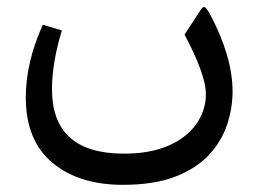

<svg xmlns="http://www.w3.org/2000/svg" viewBox="-20 -326 721 541"><path d="M325.7 194.8Q414.6 194.8 474.1 171.6Q533.7 148.4 569.1 110.1Q604.5 71.8 619.9 25.1Q635.3 -21.5 635.3 -68.4Q635.3 -166 571.8 -286.1Q564.5 -299.3 558.8 -304.4Q553.2 -309.6 546.9 -300.3L500 -228.5Q520 -190.9 533.4 -159.4Q546.9 -127.9 553.5 -103.3Q560.1 -78.6 560.1 -60.1Q560.1 -27.8 545.7 2.2Q531.2 32.2 502.4 55.9Q473.6 79.6 430.4 93.3Q387.2 106.9 329.1 106.9Q227.5 106.9 177 61.5Q126.5 16.1 126.5 -74.7Q126.5 -148.9 154.3 -240.2L100.6 -256.3Q52.7 -150.4 52.7 -51.3Q52.7 69.8 127.4 132.3Q202.1 194.8 325.7 194.8Z"/></svg>

Font: Literata
Style: Regular
Weight: 400
Designer: Latin by Veronika Burian and Jose Scaglione. Greek by Irene Vlachou. Cyrillic by Vera Evstafieva.
Foundry: TypeTogether
Version: Version 3.002